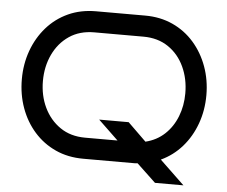

<svg xmlns="http://www.w3.org/2000/svg" viewBox="-54 -762 1072 908"><g transform="rotate(5 482.0 -308.0)"><path d="M714 84 624 -1Q618 0 611.5 0Q605 0 599 0H366Q293 0 234 -27Q175 -54 132.5 -102Q90 -150 67 -213.5Q44 -277 44 -350Q44 -422 67 -485.5Q90 -549 132.5 -597.5Q175 -646 234 -673Q293 -700 366 -700H599Q671 -700 730 -673Q789 -646 831.5 -597.5Q874 -549 897 -485.5Q920 -422 920 -350Q920 -278 897 -214.5Q874 -151 832 -103Q790 -55 732 -28L849 84ZM820 -350Q820 -419 793.5 -476Q767 -533 717.5 -566.5Q668 -600 599 -600H366Q297 -600 247.5 -566.5Q198 -533 171 -476Q144 -419 144 -350Q144 -281 171 -224.5Q198 -168 247.5 -134Q297 -100 366 -100H520L425 -191H565L652 -106Q705 -119 742.5 -154Q780 -189 800 -240Q820 -291 820 -350Z"/></g></svg>

Font: Bruno Ace SC
Style: Regular
Weight: 400
Version: Version 1.100; ttfautohint (v1.8.4.7-5d5b);gftools[0.9.27]